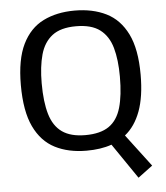

<svg xmlns="http://www.w3.org/2000/svg" viewBox="-60 -780 870 1008"><g transform="rotate(-5 375.5 -275.5)"><path d="M628.9 176.8 502.4 -8.3Q473.1 2 440.2 6.8Q407.2 11.7 370.1 11.7Q274.4 11.7 203.9 -24.4Q133.3 -60.5 94.5 -142.1Q55.7 -223.6 55.7 -361.3Q55.7 -496.1 95 -576.2Q134.3 -656.2 205.1 -691.4Q275.9 -726.6 370.6 -726.6Q465.8 -726.6 536.9 -691.4Q607.9 -656.2 647.5 -576.2Q687 -496.1 687 -361.8Q687 -245.6 658.7 -169.2Q630.4 -92.8 577.1 -50.3L705.6 119.6ZM370.6 -70.3Q449.7 -70.3 494.9 -101.3Q540 -132.3 558.8 -196.8Q577.6 -261.2 577.6 -360.8Q577.6 -449.2 559.8 -512.5Q542 -575.7 497.1 -609.9Q452.1 -644 370.6 -644Q289.6 -644 245.1 -609.6Q200.7 -575.2 183.1 -512Q165.5 -448.7 165.5 -361.3Q165.5 -262.7 184.6 -198.2Q203.6 -133.8 248.5 -102.1Q293.5 -70.3 370.6 -70.3Z"/></g></svg>

Font: Pontano Sans SemiBold
Style: Regular
Weight: 600
Designer: Vernon Adams
Foundry: Vernon Adams
Version: Version 2.001